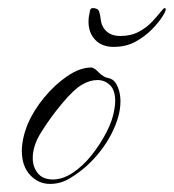

<svg xmlns="http://www.w3.org/2000/svg" viewBox="-20 -440 430 475"><path d="M104 15Q75 15 54.5 -7Q34 -29 34 -67Q34 -81 37.5 -97.5Q41 -114 48 -132Q63 -167 89.5 -199Q116 -231 147 -252Q178 -273 206 -273Q209 -273 213 -270.5Q217 -268 219 -266L224 -261Q236 -249 247.5 -247Q259 -245 266 -235Q278 -216 278 -189Q278 -152 255.5 -108.5Q233 -65 195 -30Q176 -13 153 1Q130 15 104 15ZM111 4Q135 4 160 -12.5Q185 -29 206.5 -56Q228 -83 243.5 -113Q259 -143 263 -170Q264 -175 264.5 -180.5Q265 -186 265 -190Q265 -217 252 -229.5Q239 -242 221 -242Q202 -242 182 -230Q163 -219 134 -184.5Q105 -150 82 -113Q61 -80 61 -49Q61 -27 73.5 -11.5Q86 4 111 4ZM261 -324Q232 -324 215.5 -341.5Q199 -359 199 -386Q199 -398 202 -410Q202 -412 203.5 -416Q205 -420 209 -420Q222 -420 225 -412Q228 -404 229 -393Q231 -374 243.5 -362.5Q256 -351 278 -351Q304 -351 323.5 -361.5Q343 -372 356 -386Q369 -400 377 -410Q385 -420 387 -420Q390 -420 390 -417Q390 -412 383 -401Q374 -386 356.5 -368Q339 -350 315.5 -337Q292 -324 261 -324Z"/></svg>

Font: The Nautigal
Style: Regular
Weight: 400
Designer: Robert E. Leuschke
Foundry: Robert E. Leuschke
Version: Version 1.100; ttfautohint (v1.8.3)